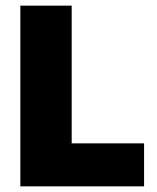

<svg xmlns="http://www.w3.org/2000/svg" viewBox="-20 -659 554 679"><path d="M233.5 -639V0H52V-639ZM156 0V-152H489.5V0Z"/></svg>

Font: Anek Malayalam Medium ExtraBold
Style: Regular
Weight: 800
Version: Version 1.003